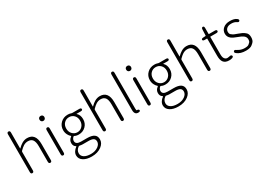

<svg xmlns="http://www.w3.org/2000/svg" viewBox="7 -1859 4413 3177"><g transform="rotate(-30 2213.5 -270.5)"><path d="M129 0Q100 0 100 -36V-759Q100 -795 129 -795Q158 -795 158 -759L157 -456Q157 -451 161 -455Q203 -497 241 -519Q289 -547 339 -547Q501 -547 501 -341V-36Q501 0 472 0Q443 0 443 -36V-333Q443 -417 415 -456Q387 -495 326 -495Q282 -495 242 -471Q208 -450 166 -407Q158 -399 158 -387V-36Q158 0 129 0Z M718 0Q689 0 689 -36V-497Q689 -533 718 -533Q747 -533 747 -497V-36Q747 0 718 0ZM718.5 -658Q698 -658 685 -671.5Q672 -685 672 -706.5Q672 -728 685 -740.5Q698 -753 718.5 -753Q739 -753 752 -740.5Q765 -728 765 -706.5Q765 -685 752 -671.5Q739 -658 718.5 -658Z M1121 254Q1021 254 961 214.5Q901 175 901 108Q901 73 922.5 39.5Q944 6 973 -13Q981 -19 981 -21.5Q981 -24 973 -29Q933 -52 933 -108.5Q933 -165 984 -203Q992 -209 992 -211Q992 -213 984 -220Q964 -236 945 -272Q924 -313 924 -358Q924 -440 979.5 -493.5Q1035 -547 1115 -547Q1152 -547 1172 -539Q1186 -533 1201 -533H1332Q1368 -533 1368 -509Q1368 -485 1332 -485H1253Q1248 -485 1252 -482Q1303 -437 1303 -356Q1303 -275 1249 -222Q1195 -169 1115 -169Q1067 -169 1036 -187Q1029 -191 1023 -186Q987 -157 987 -117Q987 -50 1087 -50H1199Q1290 -50 1333.5 -20Q1377 10 1377 73Q1377 146 1308 198Q1234 254 1121 254ZM1267 170Q1319 132 1319 81Q1319 39 1289 21Q1259 3 1198 3H1089Q1063 3 1033 -4Q1022 -6 1013 0Q956 40 956 101Q956 150 1001.5 180Q1047 210 1129 210Q1211 210 1267 170ZM1021 -253.5Q1060 -213 1114.5 -213Q1169 -213 1208 -253.5Q1247 -294 1247 -358Q1247 -422 1209 -461Q1171 -500 1115 -500Q1059 -500 1020.5 -461Q982 -422 982 -358Q982 -294 1021 -253.5Z M1518 0Q1489 0 1489 -36V-759Q1489 -795 1518 -795Q1547 -795 1547 -759L1546 -456Q1546 -451 1550 -455Q1592 -497 1630 -519Q1678 -547 1728 -547Q1890 -547 1890 -341V-36Q1890 0 1861 0Q1832 0 1832 -36V-333Q1832 -417 1804 -456Q1776 -495 1715 -495Q1671 -495 1631 -471Q1597 -450 1555 -407Q1547 -399 1547 -387V-36Q1547 0 1518 0Z M2078 -79V-759Q2078 -795 2107 -795Q2136 -795 2136 -759V-73Q2136 -37 2147 -38Q2181 -39 2186 -16Q2190 6 2153 9Q2078 13 2078 -79Z M2374 0Q2345 0 2345 -36V-497Q2345 -533 2374 -533Q2403 -533 2403 -497V-36Q2403 0 2374 0ZM2374.5 -658Q2354 -658 2341 -671.5Q2328 -685 2328 -706.5Q2328 -728 2341 -740.5Q2354 -753 2374.5 -753Q2395 -753 2408 -740.5Q2421 -728 2421 -706.5Q2421 -685 2408 -671.5Q2395 -658 2374.5 -658Z M2777 254Q2677 254 2617 214.5Q2557 175 2557 108Q2557 73 2578.5 39.5Q2600 6 2629 -13Q2637 -19 2637 -21.5Q2637 -24 2629 -29Q2589 -52 2589 -108.5Q2589 -165 2640 -203Q2648 -209 2648 -211Q2648 -213 2640 -220Q2620 -236 2601 -272Q2580 -313 2580 -358Q2580 -440 2635.5 -493.5Q2691 -547 2771 -547Q2808 -547 2828 -539Q2842 -533 2857 -533H2988Q3024 -533 3024 -509Q3024 -485 2988 -485H2909Q2904 -485 2908 -482Q2959 -437 2959 -356Q2959 -275 2905 -222Q2851 -169 2771 -169Q2723 -169 2692 -187Q2685 -191 2679 -186Q2643 -157 2643 -117Q2643 -50 2743 -50H2855Q2946 -50 2989.5 -20Q3033 10 3033 73Q3033 146 2964 198Q2890 254 2777 254ZM2923 170Q2975 132 2975 81Q2975 39 2945 21Q2915 3 2854 3H2745Q2719 3 2689 -4Q2678 -6 2669 0Q2612 40 2612 101Q2612 150 2657.5 180Q2703 210 2785 210Q2867 210 2923 170ZM2677 -253.5Q2716 -213 2770.5 -213Q2825 -213 2864 -253.5Q2903 -294 2903 -358Q2903 -422 2865 -461Q2827 -500 2771 -500Q2715 -500 2676.5 -461Q2638 -422 2638 -358Q2638 -294 2677 -253.5Z M3174 0Q3145 0 3145 -36V-759Q3145 -795 3174 -795Q3203 -795 3203 -759L3202 -456Q3202 -451 3206 -455Q3248 -497 3286 -519Q3334 -547 3384 -547Q3546 -547 3546 -341V-36Q3546 0 3517 0Q3488 0 3488 -36V-333Q3488 -417 3460 -456Q3432 -495 3371 -495Q3327 -495 3287 -471Q3253 -450 3211 -407Q3203 -399 3203 -387V-36Q3203 0 3174 0Z M3884 13Q3809 13 3776 -32Q3747 -72 3747 -152V-479Q3747 -484 3742 -484H3700Q3664 -484 3663 -506Q3663 -528 3698 -530L3743 -533Q3749 -533 3749 -539L3754 -652Q3756 -688 3781 -688Q3805 -687 3805 -651V-538Q3805 -533 3810 -533H3922Q3958 -533 3958 -509Q3958 -484 3922 -484H3810Q3805 -484 3805 -479V-148Q3805 -93 3823 -67Q3844 -37 3878 -37Q3894 -37 3910 -41L3923 -44Q3956 -52 3965 -29Q3974 -7 3940 5Q3917 13 3884 13Z M4206 13Q4099 13 4037 -38Q4009 -61 4026 -81Q4042 -101 4070 -78Q4080 -70 4115 -54Q4158 -35 4209 -35Q4267 -35 4287 -53Q4300 -65 4314 -77Q4331 -92 4331 -135Q4331 -178 4290 -208Q4262 -229 4202 -250Q4124 -278 4091 -303Q4039 -342 4039 -403Q4039 -464 4084 -504Q4132 -547 4214 -547Q4300 -547 4342 -512Q4370 -489 4354 -470Q4338 -450 4310 -471Q4274 -498 4213 -498Q4156 -498 4125 -470Q4097 -445 4097 -406Q4097 -367 4119 -352Q4134 -341 4149 -330Q4156 -324 4217 -302L4228 -298Q4308 -268 4324 -255Q4338 -244 4352 -233Q4389 -205 4389 -140Q4389 -75 4355 -44Q4342 -32 4328 -20Q4291 13 4206 13Z"/></g></svg>

Font: Resource Han Rounded CN Light
Style: Regular
Weight: 300
Designer: Cyano Hao (round all glyphs); Ryoko NISHIZUKA 西塚涼子 (kana, bopomofo & ideographs); Paul D. Hunt (Latin, Greek & Cyrillic)
Foundry: Cyano Hao
Version: 0.990